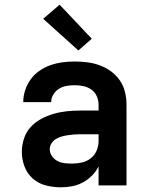

<svg xmlns="http://www.w3.org/2000/svg" viewBox="-20 -790 640 818"><path d="M239 8Q207 8 175.5 0Q144 -8 120 -29Q96 -50 84.5 -80.5Q73 -111 73 -143Q73 -171 82 -199Q91 -227 110.5 -248.5Q130 -270 155.5 -283.5Q181 -297 208.5 -305Q236 -313 264.5 -316Q293 -319 322 -319H400V-344Q400 -363 392 -380.5Q384 -398 369 -408.5Q354 -419 335.5 -423Q317 -427 298 -427Q281 -427 263.5 -424Q246 -421 231.5 -412Q217 -403 207.5 -387.5Q198 -372 198 -355H79Q79 -381 87.5 -406.5Q96 -432 111.5 -453Q127 -474 149 -489Q171 -504 195.5 -512.5Q220 -521 246 -524.5Q272 -528 298 -528Q325 -528 352.5 -524.5Q380 -521 405.5 -511.5Q431 -502 453 -486Q475 -470 490.5 -447.5Q506 -425 512.5 -398Q519 -371 519 -344V0H400V-81Q389 -59 371.5 -41.5Q354 -24 332.5 -12.5Q311 -1 287 3.5Q263 8 239 8ZM286 -93Q307 -93 328 -97.5Q349 -102 366 -115Q383 -128 391.5 -148Q400 -168 400 -189V-218H322Q309 -218 295.5 -217Q282 -216 269 -214Q256 -212 243 -208.5Q230 -205 218.5 -198Q207 -191 199.5 -179.5Q192 -168 192 -155Q192 -139 201 -125.5Q210 -112 224 -104.5Q238 -97 254 -95Q270 -93 286 -93ZM314 -575 164 -710 234 -770 371 -625Z"/></svg>

Font: Iosevka Fixed Extended
Style: Bold
Weight: 700
Width: 7
Monospace: yes
Designer: Belleve Invis
Foundry: Belleve Invis
Version: Version 24.1.1; ttfautohint (v1.8.4)